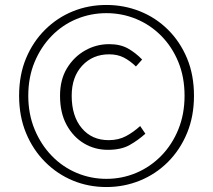

<svg xmlns="http://www.w3.org/2000/svg" viewBox="-20 -741 859 774"><path d="M409 13Q337 13 274 -13Q211 -39 162 -88Q113 -137 85 -204.5Q57 -272 57 -355Q57 -439 85 -506Q113 -573 162 -621.5Q211 -670 274 -695.5Q337 -721 409 -721Q480 -721 544 -695.5Q608 -670 657 -621.5Q706 -573 734 -506Q762 -439 762 -355Q762 -272 734 -204.5Q706 -137 657 -88Q608 -39 544 -13Q480 13 409 13ZM409 -20Q472 -20 529 -44Q586 -68 630 -113Q674 -158 699 -219.5Q724 -281 724 -355Q724 -430 699 -491Q674 -552 630 -596.5Q586 -641 529 -664.5Q472 -688 409 -688Q346 -688 289 -664.5Q232 -641 188.5 -596.5Q145 -552 119.5 -491Q94 -430 94 -355Q94 -281 119.5 -219.5Q145 -158 188.5 -113Q232 -68 289 -44Q346 -20 409 -20ZM415 -137Q362 -137 318.5 -163Q275 -189 248.5 -237.5Q222 -286 222 -355Q222 -420 250 -466Q278 -512 323 -537.5Q368 -563 420 -563Q465 -563 496 -545.5Q527 -528 553 -501L528 -473Q503 -497 478 -509.5Q453 -522 420 -522Q354 -522 311.5 -476.5Q269 -431 269 -355Q269 -273 309.5 -224.5Q350 -176 418 -176Q458 -176 488.5 -192.5Q519 -209 545 -233L566 -202Q536 -175 502 -156Q468 -137 415 -137Z"/></svg>

Font: Noto Sans TC ExtraLight
Style: Regular
Weight: 250
Designer: Ryoko NISHIZUKA  (kana, bopomofo & ideographs); Paul D. Hunt (Latin, Greek & Cyrillic); Sandoll Communications , Soo-you
Foundry: Adobe
Version: Version 2.004-H2;hotconv 1.0.118;makeotfexe 2.5.65603